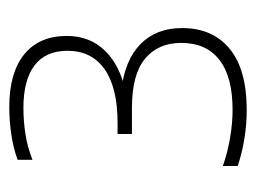

<svg xmlns="http://www.w3.org/2000/svg" viewBox="-89 -765 552 414"><g transform="rotate(-90 187.0 -558.0)"><path d="M157 -302Q126 -302 95 -307Q64 -312 36 -321.5V-353.5Q66 -343 97.2 -337.8Q128.5 -332.5 157 -332.5Q228.5 -332.5 265 -361Q301.5 -389.5 301.5 -443Q301.5 -493 267.5 -521.2Q233.5 -549.5 161.5 -549.5H105V-580.5H129Q205 -580.5 244.8 -608.5Q284.5 -636.5 284.5 -688.5Q284.5 -735.5 253 -759.5Q221.5 -783.5 161.5 -783.5Q133.5 -783.5 105.5 -779.2Q77.5 -775 49.5 -764V-796Q73.5 -805 103.2 -809.5Q133 -814 163 -814Q237 -814 276.8 -781.8Q316.5 -749.5 316.5 -690Q316.5 -640.5 285 -608Q253.5 -575.5 199 -564V-572.5Q264.5 -565 299 -531Q333.5 -497 333.5 -441.5Q333.5 -375.5 288.8 -338.8Q244 -302 157 -302Z"/></g></svg>

Font: Encode Sans Condensed Thin Thin
Style: Regular
Weight: 250
Version: Version 3.002